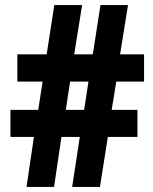

<svg xmlns="http://www.w3.org/2000/svg" viewBox="-20 -733 601 753"><path d="M436 -413 418 -302H519V-196H403L372 0H263L293 -196H221L192 0H84L113 -196H21V-302H130L147 -413H48V-520H163L193 -713H302L271 -520H344L374 -713H482L451 -520H545V-413ZM238 -302H310L327 -413H255Z"/></svg>

Font: Noto Sans Gujarati UI Condensed ExtraBold
Style: Regular
Weight: 800
Width: 3
Designer: Jelle Bosma - Monotype Design Team, Universal Thirst
Foundry: Monotype Imaging Inc.
Version: Version 2.106; ttfautohint (v1.8.4.7-5d5b)